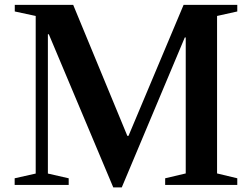

<svg xmlns="http://www.w3.org/2000/svg" viewBox="-20 -782 1067 812"><path d="M459 10.5 186.5 -637H182.5V-48L270.5 -28V0H42V-28L131 -48V-714.5L42.5 -733.5V-761.5H289.5L518.5 -207.5H523.5L756.5 -761.5H983.5V-733.5L898 -714.5V-48.5L983.5 -28V0H678.5V-28L765.5 -48.5V-623.5H761.5L495 10.5Z"/></svg>

Font: Libre Caslon Text Medium
Style: Regular
Weight: 500
Designer: Pablo Impallari, Rodrigo Fuenzalida, Katja Schimmel
Foundry: Pablo Impallari, Rodrigo Fuenzalida
Version: Version 2.000